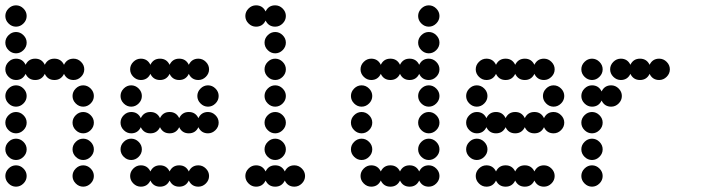

<svg xmlns="http://www.w3.org/2000/svg" viewBox="-20 -700 2632 720"><path d="M264 -12Q252 -24 252 -40Q252 -56 264 -68Q276 -80 292 -80Q308 -80 320 -68Q332 -56 332 -40Q332 -24 320 -12Q308 0 292 0Q276 0 264 -12ZM12 -12Q0 -24 0 -40Q0 -56 12 -68Q24 -80 40 -80Q56 -80 68 -68Q80 -56 80 -40Q80 -24 68 -12Q56 0 40 0Q24 0 12 -12ZM264 -112Q252 -124 252 -140Q252 -156 264 -168Q276 -180 292 -180Q308 -180 320 -168Q332 -156 332 -140Q332 -124 320 -112Q308 -100 292 -100Q276 -100 264 -112ZM12 -112Q0 -124 0 -140Q0 -156 12 -168Q24 -180 40 -180Q56 -180 68 -168Q80 -156 80 -140Q80 -124 68 -112Q56 -100 40 -100Q24 -100 12 -112ZM264 -212Q252 -224 252 -240Q252 -256 264 -268Q276 -280 292 -280Q308 -280 320 -268Q332 -256 332 -240Q332 -224 320 -212Q308 -200 292 -200Q276 -200 264 -212ZM12 -212Q0 -224 0 -240Q0 -256 12 -268Q24 -280 40 -280Q56 -280 68 -268Q80 -256 80 -240Q80 -224 68 -212Q56 -200 40 -200Q24 -200 12 -212ZM264 -312Q252 -324 252 -340Q252 -356 264 -368Q276 -380 292 -380Q308 -380 320 -368Q332 -356 332 -340Q332 -324 320 -312Q308 -300 292 -300Q276 -300 264 -312ZM12 -312Q0 -324 0 -340Q0 -356 12 -368Q24 -380 40 -380Q56 -380 68 -368Q80 -356 80 -340Q80 -324 68 -312Q56 -300 40 -300Q24 -300 12 -312ZM40 -480Q65 -480 76 -457Q87 -480 112 -480Q137 -480 148 -457Q159 -480 184 -480Q209 -480 220 -457Q231 -480 256 -480Q272 -480 284 -468Q296 -456 296 -440Q296 -424 284 -412Q272 -400 256 -400Q231 -400 220 -423Q209 -400 184 -400Q159 -400 148 -423Q137 -400 112 -400Q87 -400 76 -423Q65 -400 40 -400Q24 -400 12 -412Q0 -424 0 -440Q0 -456 12 -468Q24 -480 40 -480ZM12 -512Q0 -524 0 -540Q0 -556 12 -568Q24 -580 40 -580Q56 -580 68 -568Q80 -556 80 -540Q80 -524 68 -512Q56 -500 40 -500Q24 -500 12 -512ZM12 -612Q0 -624 0 -640Q0 -656 12 -668Q24 -680 40 -680Q56 -680 68 -668Q80 -656 80 -640Q80 -624 68 -612Q56 -600 40 -600Q24 -600 12 -612Z M508 -80Q533 -80 544 -57Q555 -80 580 -80Q605 -80 616 -57Q627 -80 652 -80Q677 -80 688 -57Q699 -80 724 -80Q740 -80 752 -68Q764 -56 764 -40Q764 -24 752 -12Q740 0 724 0Q699 0 688 -23Q677 0 652 0Q627 0 616 -23Q605 0 580 0Q555 0 544 -23Q533 0 508 0Q492 0 480 -12Q468 -24 468 -40Q468 -56 480 -68Q492 -80 508 -80ZM444 -112Q432 -124 432 -140Q432 -156 444 -168Q456 -180 472 -180Q488 -180 500 -168Q512 -156 512 -140Q512 -124 500 -112Q488 -100 472 -100Q456 -100 444 -112ZM472 -280Q497 -280 508 -257Q519 -280 544 -280Q569 -280 580 -257Q591 -280 616 -280Q641 -280 652 -257Q663 -280 688 -280Q713 -280 724 -257Q735 -280 760 -280Q776 -280 788 -268Q800 -256 800 -240Q800 -224 788 -212Q776 -200 760 -200Q735 -200 724 -223Q713 -200 688 -200Q663 -200 652 -223Q641 -200 616 -200Q591 -200 580 -223Q569 -200 544 -200Q519 -200 508 -223Q497 -200 472 -200Q456 -200 444 -212Q432 -224 432 -240Q432 -256 444 -268Q456 -280 472 -280ZM732 -312Q720 -324 720 -340Q720 -356 732 -368Q744 -380 760 -380Q776 -380 788 -368Q800 -356 800 -340Q800 -324 788 -312Q776 -300 760 -300Q744 -300 732 -312ZM444 -312Q432 -324 432 -340Q432 -356 444 -368Q456 -380 472 -380Q488 -380 500 -368Q512 -356 512 -340Q512 -324 500 -312Q488 -300 472 -300Q456 -300 444 -312ZM508 -480Q533 -480 544 -457Q555 -480 580 -480Q605 -480 616 -457Q627 -480 652 -480Q677 -480 688 -457Q699 -480 724 -480Q740 -480 752 -468Q764 -456 764 -440Q764 -424 752 -412Q740 -400 724 -400Q699 -400 688 -423Q677 -400 652 -400Q627 -400 616 -423Q605 -400 580 -400Q555 -400 544 -423Q533 -400 508 -400Q492 -400 480 -412Q468 -424 468 -440Q468 -456 480 -468Q492 -480 508 -480Z M940 -80Q965 -80 976 -57Q987 -80 1012 -80Q1037 -80 1048 -57Q1059 -80 1084 -80Q1100 -80 1112 -68Q1124 -56 1124 -40Q1124 -24 1112 -12Q1100 0 1084 0Q1059 0 1048 -23Q1037 0 1012 0Q987 0 976 -23Q965 0 940 0Q924 0 912 -12Q900 -24 900 -40Q900 -56 912 -68Q924 -80 940 -80ZM984 -112Q972 -124 972 -140Q972 -156 984 -168Q996 -180 1012 -180Q1028 -180 1040 -168Q1052 -156 1052 -140Q1052 -124 1040 -112Q1028 -100 1012 -100Q996 -100 984 -112ZM984 -212Q972 -224 972 -240Q972 -256 984 -268Q996 -280 1012 -280Q1028 -280 1040 -268Q1052 -256 1052 -240Q1052 -224 1040 -212Q1028 -200 1012 -200Q996 -200 984 -212ZM984 -312Q972 -324 972 -340Q972 -356 984 -368Q996 -380 1012 -380Q1028 -380 1040 -368Q1052 -356 1052 -340Q1052 -324 1040 -312Q1028 -300 1012 -300Q996 -300 984 -312ZM984 -412Q972 -424 972 -440Q972 -456 984 -468Q996 -480 1012 -480Q1028 -480 1040 -468Q1052 -456 1052 -440Q1052 -424 1040 -412Q1028 -400 1012 -400Q996 -400 984 -412ZM984 -512Q972 -524 972 -540Q972 -556 984 -568Q996 -580 1012 -580Q1028 -580 1040 -568Q1052 -556 1052 -540Q1052 -524 1040 -512Q1028 -500 1012 -500Q996 -500 984 -512ZM940 -680Q965 -680 976 -657Q987 -680 1012 -680Q1028 -680 1040 -668Q1052 -656 1052 -640Q1052 -624 1040 -612Q1028 -600 1012 -600Q987 -600 976 -623Q965 -600 940 -600Q924 -600 912 -612Q900 -624 900 -640Q900 -656 912 -668Q924 -680 940 -680Z M1372 -80Q1397 -80 1408 -57Q1419 -80 1444 -80Q1469 -80 1480 -57Q1491 -80 1516 -80Q1541 -80 1552 -57Q1563 -80 1588 -80Q1604 -80 1616 -68Q1628 -56 1628 -40Q1628 -24 1616 -12Q1604 0 1588 0Q1563 0 1552 -23Q1541 0 1516 0Q1491 0 1480 -23Q1469 0 1444 0Q1419 0 1408 -23Q1397 0 1372 0Q1356 0 1344 -12Q1332 -24 1332 -40Q1332 -56 1344 -68Q1356 -80 1372 -80ZM1560 -112Q1548 -124 1548 -140Q1548 -156 1560 -168Q1572 -180 1588 -180Q1604 -180 1616 -168Q1628 -156 1628 -140Q1628 -124 1616 -112Q1604 -100 1588 -100Q1572 -100 1560 -112ZM1308 -112Q1296 -124 1296 -140Q1296 -156 1308 -168Q1320 -180 1336 -180Q1352 -180 1364 -168Q1376 -156 1376 -140Q1376 -124 1364 -112Q1352 -100 1336 -100Q1320 -100 1308 -112ZM1560 -212Q1548 -224 1548 -240Q1548 -256 1560 -268Q1572 -280 1588 -280Q1604 -280 1616 -268Q1628 -256 1628 -240Q1628 -224 1616 -212Q1604 -200 1588 -200Q1572 -200 1560 -212ZM1308 -212Q1296 -224 1296 -240Q1296 -256 1308 -268Q1320 -280 1336 -280Q1352 -280 1364 -268Q1376 -256 1376 -240Q1376 -224 1364 -212Q1352 -200 1336 -200Q1320 -200 1308 -212ZM1560 -312Q1548 -324 1548 -340Q1548 -356 1560 -368Q1572 -380 1588 -380Q1604 -380 1616 -368Q1628 -356 1628 -340Q1628 -324 1616 -312Q1604 -300 1588 -300Q1572 -300 1560 -312ZM1308 -312Q1296 -324 1296 -340Q1296 -356 1308 -368Q1320 -380 1336 -380Q1352 -380 1364 -368Q1376 -356 1376 -340Q1376 -324 1364 -312Q1352 -300 1336 -300Q1320 -300 1308 -312ZM1372 -480Q1397 -480 1408 -457Q1419 -480 1444 -480Q1469 -480 1480 -457Q1491 -480 1516 -480Q1541 -480 1552 -457Q1563 -480 1588 -480Q1604 -480 1616 -468Q1628 -456 1628 -440Q1628 -424 1616 -412Q1604 -400 1588 -400Q1563 -400 1552 -423Q1541 -400 1516 -400Q1491 -400 1480 -423Q1469 -400 1444 -400Q1419 -400 1408 -423Q1397 -400 1372 -400Q1356 -400 1344 -412Q1332 -424 1332 -440Q1332 -456 1344 -468Q1356 -480 1372 -480ZM1560 -512Q1548 -524 1548 -540Q1548 -556 1560 -568Q1572 -580 1588 -580Q1604 -580 1616 -568Q1628 -556 1628 -540Q1628 -524 1616 -512Q1604 -500 1588 -500Q1572 -500 1560 -512ZM1560 -612Q1548 -624 1548 -640Q1548 -656 1560 -668Q1572 -680 1588 -680Q1604 -680 1616 -668Q1628 -656 1628 -640Q1628 -624 1616 -612Q1604 -600 1588 -600Q1572 -600 1560 -612Z M1804 -80Q1829 -80 1840 -57Q1851 -80 1876 -80Q1901 -80 1912 -57Q1923 -80 1948 -80Q1973 -80 1984 -57Q1995 -80 2020 -80Q2036 -80 2048 -68Q2060 -56 2060 -40Q2060 -24 2048 -12Q2036 0 2020 0Q1995 0 1984 -23Q1973 0 1948 0Q1923 0 1912 -23Q1901 0 1876 0Q1851 0 1840 -23Q1829 0 1804 0Q1788 0 1776 -12Q1764 -24 1764 -40Q1764 -56 1776 -68Q1788 -80 1804 -80ZM1740 -112Q1728 -124 1728 -140Q1728 -156 1740 -168Q1752 -180 1768 -180Q1784 -180 1796 -168Q1808 -156 1808 -140Q1808 -124 1796 -112Q1784 -100 1768 -100Q1752 -100 1740 -112ZM1768 -280Q1793 -280 1804 -257Q1815 -280 1840 -280Q1865 -280 1876 -257Q1887 -280 1912 -280Q1937 -280 1948 -257Q1959 -280 1984 -280Q2009 -280 2020 -257Q2031 -280 2056 -280Q2072 -280 2084 -268Q2096 -256 2096 -240Q2096 -224 2084 -212Q2072 -200 2056 -200Q2031 -200 2020 -223Q2009 -200 1984 -200Q1959 -200 1948 -223Q1937 -200 1912 -200Q1887 -200 1876 -223Q1865 -200 1840 -200Q1815 -200 1804 -223Q1793 -200 1768 -200Q1752 -200 1740 -212Q1728 -224 1728 -240Q1728 -256 1740 -268Q1752 -280 1768 -280ZM2028 -312Q2016 -324 2016 -340Q2016 -356 2028 -368Q2040 -380 2056 -380Q2072 -380 2084 -368Q2096 -356 2096 -340Q2096 -324 2084 -312Q2072 -300 2056 -300Q2040 -300 2028 -312ZM1740 -312Q1728 -324 1728 -340Q1728 -356 1740 -368Q1752 -380 1768 -380Q1784 -380 1796 -368Q1808 -356 1808 -340Q1808 -324 1796 -312Q1784 -300 1768 -300Q1752 -300 1740 -312ZM1804 -480Q1829 -480 1840 -457Q1851 -480 1876 -480Q1901 -480 1912 -457Q1923 -480 1948 -480Q1973 -480 1984 -457Q1995 -480 2020 -480Q2036 -480 2048 -468Q2060 -456 2060 -440Q2060 -424 2048 -412Q2036 -400 2020 -400Q1995 -400 1984 -423Q1973 -400 1948 -400Q1923 -400 1912 -423Q1901 -400 1876 -400Q1851 -400 1840 -423Q1829 -400 1804 -400Q1788 -400 1776 -412Q1764 -424 1764 -440Q1764 -456 1776 -468Q1788 -480 1804 -480Z M2172 -12Q2160 -24 2160 -40Q2160 -56 2172 -68Q2184 -80 2200 -80Q2216 -80 2228 -68Q2240 -56 2240 -40Q2240 -24 2228 -12Q2216 0 2200 0Q2184 0 2172 -12ZM2172 -112Q2160 -124 2160 -140Q2160 -156 2172 -168Q2184 -180 2200 -180Q2216 -180 2228 -168Q2240 -156 2240 -140Q2240 -124 2228 -112Q2216 -100 2200 -100Q2184 -100 2172 -112ZM2172 -212Q2160 -224 2160 -240Q2160 -256 2172 -268Q2184 -280 2200 -280Q2216 -280 2228 -268Q2240 -256 2240 -240Q2240 -224 2228 -212Q2216 -200 2200 -200Q2184 -200 2172 -212ZM2200 -380Q2225 -380 2236 -357Q2247 -380 2272 -380Q2288 -380 2300 -368Q2312 -356 2312 -340Q2312 -324 2300 -312Q2288 -300 2272 -300Q2247 -300 2236 -323Q2225 -300 2200 -300Q2184 -300 2172 -312Q2160 -324 2160 -340Q2160 -356 2172 -368Q2184 -380 2200 -380ZM2308 -480Q2333 -480 2344 -457Q2355 -480 2380 -480Q2405 -480 2416 -457Q2427 -480 2452 -480Q2468 -480 2480 -468Q2492 -456 2492 -440Q2492 -424 2480 -412Q2468 -400 2452 -400Q2427 -400 2416 -423Q2405 -400 2380 -400Q2355 -400 2344 -423Q2333 -400 2308 -400Q2292 -400 2280 -412Q2268 -424 2268 -440Q2268 -456 2280 -468Q2292 -480 2308 -480ZM2172 -412Q2160 -424 2160 -440Q2160 -456 2172 -468Q2184 -480 2200 -480Q2216 -480 2228 -468Q2240 -456 2240 -440Q2240 -424 2228 -412Q2216 -400 2200 -400Q2184 -400 2172 -412Z"/></svg>

Font: Dotrice Condensed
Style: Regular
Weight: 400
Width: 2
Monospace: yes
Designer: Paul Flo Williams
Foundry: His Deeds Are Dust
Version: Version 1.001